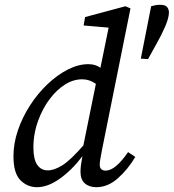

<svg xmlns="http://www.w3.org/2000/svg" viewBox="-20 -766 723 799"><path d="M119 -152Q119 -103 135 -80Q151 -57 179 -57Q206 -57 240 -78.5Q274 -100 327 -161L379 -417Q353 -436 322 -436Q285 -436 251 -414.5Q217 -393 190 -358Q159 -319 139 -264.5Q119 -210 119 -152ZM381 13Q351 13 333 -3Q315 -19 315 -51Q315 -65 317 -80Q319 -95 323 -116Q279 -58 229 -22.5Q179 13 134 13Q94 13 65 -16Q36 -45 36 -116Q36 -169 54.5 -223.5Q73 -278 105 -327.5Q137 -377 177.5 -415.5Q218 -454 262 -476.5Q306 -499 348 -499Q377 -499 398 -484L432 -651L328 -660L334 -695L502 -740L523 -731L405 -145Q401 -123 398 -107Q395 -91 395 -81Q395 -56 420 -56Q460 -56 513 -133L543 -113Q513 -62 471 -24.5Q429 13 381 13ZM647 -746Q668 -746 675.5 -736.5Q683 -727 683 -714Q683 -692 667.5 -656Q652 -620 632 -585L596 -520L566 -522L609 -740Q619 -743 627.5 -744.5Q636 -746 647 -746Z"/></svg>

Font: Source Serif 4 SmText
Style: Italic
Weight: 400
Italic angle: -12°
Designer: Frank Grießhammer
Foundry: Adobe
Version: Version 4.005;hotconv 1.1.0;makeotfexe 2.6.0